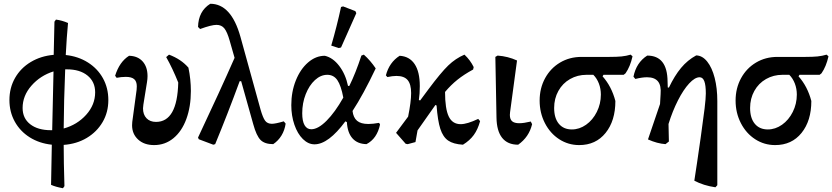

<svg xmlns="http://www.w3.org/2000/svg" viewBox="-20 -758 4418 1019"><path d="M318 11Q318 100 322 230L314 241Q275 234 251 223L255 10Q189 3 138 -29Q87 -61 58.5 -112.5Q30 -164 30 -227Q30 -292 60 -344.5Q90 -397 143.5 -429Q197 -461 265 -467L269 -643L277 -654Q309 -650 341 -636Q334 -563 329 -466Q395 -459 446.5 -426.5Q498 -394 526.5 -342.5Q555 -291 555 -227Q555 -162 524.5 -110Q494 -58 440.5 -26Q387 6 318 11ZM485 -268Q485 -324 444.5 -357Q404 -390 335 -390H326Q319 -223 318 -76Q390 -96 437.5 -149Q485 -202 485 -268ZM257 -67 264 -379Q194 -357 147 -303.5Q100 -250 100 -185Q100 -130 140.5 -98.5Q181 -67 250 -67Z M681 -93Q681 -105 682 -111L705 -281Q706 -288 706 -300Q706 -326 692 -338Q678 -350 648 -350Q623 -350 599 -345L591 -356Q614 -430 665 -462Q711 -461 737 -432Q763 -403 763 -354Q763 -339 760 -321L741 -203Q739 -189 739 -183Q739 -150 757.5 -130.5Q776 -111 808 -111Q921 -111 926 -320Q896 -395 862 -455L877 -468Q941 -444 980 -399Q993 -337 993 -275Q993 -192 969 -126.5Q945 -61 900.5 -24.5Q856 12 798 12Q745 12 713 -17.5Q681 -47 681 -93Z M1496 -102Q1491 -67 1474 -39Q1457 -11 1430 7Q1385 7 1363 -15Q1341 -37 1324 -99L1260 -327H1252Q1187 -150 1122 7L1112 10L1035 -19L1031 -28Q1148 -276 1225 -451L1199 -542Q1186 -588 1171 -607Q1156 -626 1129 -626Q1102 -626 1042 -604L1031 -615Q1033 -699 1096 -738Q1207 -738 1256 -563L1363 -176Q1375 -134 1387 -117.5Q1399 -101 1423 -101Q1442 -101 1486 -114Z M1997 -97Q1981 -22 1925 7Q1877 6 1850.5 -24Q1824 -54 1821 -110L1813 -114Q1723 8 1649 8Q1616 8 1587.5 -20Q1559 -48 1542.5 -96Q1526 -144 1526 -200Q1526 -271 1550 -331Q1574 -391 1615 -426.5Q1656 -462 1704 -462Q1747 -452 1780.5 -408Q1814 -364 1827 -302H1834Q1868 -371 1898 -463L1911 -468Q1946 -437 1974 -395Q1908 -256 1851 -169Q1855 -134 1875 -117Q1895 -100 1935 -100Q1959 -100 1992 -106ZM1802 -240Q1790 -304 1770.5 -332.5Q1751 -361 1717 -361Q1682 -361 1651.5 -333Q1621 -305 1602.5 -258Q1584 -211 1584 -157Q1584 -115 1596.5 -93.5Q1609 -72 1632 -72Q1668 -72 1713 -117Q1758 -162 1802 -240ZM1738 -516Q1768 -619 1790 -721L1801 -724L1866 -699L1871 -688L1790 -506L1778 -503Z M2528 -115Q2516 -71 2494.5 -41.5Q2473 -12 2437 10Q2386 7 2358.5 -12Q2331 -31 2317 -74Q2303 -117 2297 -198L2291 -201L2196 -66L2185 -4L2144 7H2143L2133 5L2082 -53L2146 -139Q2162 -218 2162 -264Q2162 -311 2143.5 -333Q2125 -355 2084 -355Q2063 -355 2036 -349L2028 -358Q2046 -427 2101 -462Q2153 -459 2180.5 -418Q2208 -377 2208 -301Q2208 -261 2203 -227L2210 -225L2253 -283Q2320 -373 2359 -410.5Q2398 -448 2445 -468Q2476 -439 2494 -402L2491 -389Q2443 -363 2408 -335Q2373 -307 2342 -270Q2342 -181 2361.5 -140Q2381 -99 2425 -99Q2459 -99 2518 -127Z M2615 -134 2609 -456 2621 -463Q2676 -459 2724 -437L2687 -162Q2686 -157 2686 -148Q2686 -125 2698 -114.5Q2710 -104 2736 -104Q2760 -104 2797 -113L2804 -99Q2788 -31 2730 10Q2674 10 2645 -26.5Q2616 -63 2615 -134Z M3337 -459Q3325 -405 3300 -369L3290 -361H3183L3178 -353Q3226 -299 3246 -222Q3246 -117 3194 -52.5Q3142 12 3054 12Q2996 12 2948 -19Q2900 -50 2872 -104.5Q2844 -159 2844 -224Q2844 -290 2873 -343Q2902 -396 2952.5 -426Q3003 -456 3066 -456H3215Q3254 -456 3279 -458.5Q3304 -461 3327 -468ZM3129 -361H3093Q3045 -361 3005.5 -338.5Q2966 -316 2943.5 -275.5Q2921 -235 2921 -185Q2921 -131 2946 -101Q2971 -71 3015 -71Q3055 -71 3090.5 -96Q3126 -121 3147.5 -164Q3169 -207 3169 -256Q3169 -287 3158.5 -314.5Q3148 -342 3129 -361Z M3787 -222V225L3777 236Q3714 227 3665 201L3680 102Q3685 69 3699 -29.5Q3713 -128 3719.5 -182.5Q3726 -237 3726 -262Q3726 -306 3718 -327Q3710 -348 3693 -348Q3668 -348 3637.5 -315Q3607 -282 3578 -225Q3549 -168 3528 -100L3530 -7L3512 7Q3468 4 3419 -18L3483 -206L3486 -258Q3490 -304 3472 -326Q3454 -348 3414 -348Q3388 -348 3352 -339L3342 -351Q3357 -426 3415 -463Q3522 -463 3523 -325L3524 -294L3530 -293Q3560 -356 3594.5 -397.5Q3629 -439 3675 -464Q3708 -463 3733.5 -431Q3759 -399 3773 -344.5Q3787 -290 3787 -222Z M4377 -459Q4365 -405 4340 -369L4330 -361H4223L4218 -353Q4266 -299 4286 -222Q4286 -117 4234 -52.5Q4182 12 4094 12Q4036 12 3988 -19Q3940 -50 3912 -104.5Q3884 -159 3884 -224Q3884 -290 3913 -343Q3942 -396 3992.5 -426Q4043 -456 4106 -456H4255Q4294 -456 4319 -458.5Q4344 -461 4367 -468ZM4169 -361H4133Q4085 -361 4045.5 -338.5Q4006 -316 3983.5 -275.5Q3961 -235 3961 -185Q3961 -131 3986 -101Q4011 -71 4055 -71Q4095 -71 4130.5 -96Q4166 -121 4187.5 -164Q4209 -207 4209 -256Q4209 -287 4198.5 -314.5Q4188 -342 4169 -361Z"/></svg>

Font: Alegreya Medium
Style: Regular
Weight: 500
Designer: Juan Pablo del Peral
Foundry: Huerta Tipografica
Version: Version 2.007; ttfautohint (v1.6)